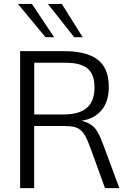

<svg xmlns="http://www.w3.org/2000/svg" viewBox="-20 -976 707 996"><path d="M408.7 -783.2 300.8 -955.6H228.5L364.7 -783.2ZM260.7 -783.2 145.5 -955.6H73.2L215.8 -783.2ZM157.7 -650.4H305.2H318.4C422.4 -650.4 470.2 -616.2 470.2 -521C470.2 -425.8 416 -382.3 310.5 -382.3H157.7ZM157.2 0V-322.3H315.4C357.9 -322.3 382.8 -315.9 401.4 -298.3C413.1 -288.1 425.3 -266.6 434.6 -245.6C439 -235.4 444.3 -221.2 450.7 -204.1L524.9 0H599.1L520.5 -212.4L502.9 -257.3C498.5 -268.6 492.7 -279.8 485.8 -291.5C479.5 -303.2 472.2 -312.5 464.8 -318.8C450.7 -332 430.2 -343.3 402.3 -349.6C496.6 -363.3 544.4 -429.7 544.4 -523.9C544.4 -593.8 523.4 -642.1 480.5 -670.9C438 -699.7 382.8 -710.9 304.2 -710.9H84.5V0Z"/></svg>

Font: Ride Light
Style: Regular
Weight: 300
Version: Version 3.000